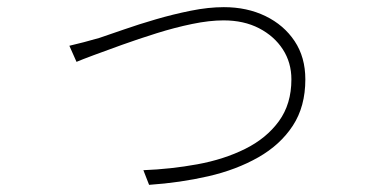

<svg xmlns="http://www.w3.org/2000/svg" viewBox="-20 -508 1040 537"><path d="M174 -380Q196 -385 214.5 -390Q233 -395 258 -402Q285 -411 326.5 -425.5Q368 -440 416 -454Q464 -468 513.5 -478Q563 -488 606 -488Q671 -488 722.5 -463Q774 -438 804 -393Q834 -348 834 -286Q834 -210 799 -156.5Q764 -103 702.5 -68Q641 -33 562.5 -15Q484 3 397 9L381 -32Q458 -35 532 -48.5Q606 -62 665.5 -91.5Q725 -121 760 -169Q795 -217 795 -286Q795 -333 771 -370Q747 -407 704.5 -429Q662 -451 605 -451Q566 -451 517.5 -441Q469 -431 418 -415Q367 -399 321 -382.5Q275 -366 241.5 -353.5Q208 -341 194 -335Z"/></svg>

Font: Noto Sans KR ExtraLight
Style: Regular
Weight: 250
Designer: Ryoko NISHIZUKA  (kana, bopomofo & ideographs); Paul D. Hunt (Latin, Greek & Cyrillic); Sandoll Communications , Soo-you
Foundry: Adobe
Version: Version 2.004-H2;hotconv 1.0.118;makeotfexe 2.5.65603